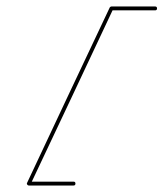

<svg xmlns="http://www.w3.org/2000/svg" viewBox="-20 -567 505 593"><path d="M459 -547Q465 -547 465 -541Q465 -535 459 -535Q425 -535 391.5 -535Q358 -535 324 -535Q323 -535 326 -537Q330 -539 329 -538Q266 -403 202 -268Q138 -133 74 3Q73 5 70 0Q66 -6 69 -6Q103 -6 137.5 -6Q172 -6 207 -6Q207 -6 207 -6Q207 -6 207 -6Q213 -6 213 0Q213 6 207 6Q172 6 137.5 6Q103 6 69 6Q66 6 64 3Q62 0 64 -3Q127 -138 191 -273Q255 -408 319 -544Q319 -544 321 -546Q323 -547 324 -547Q358 -547 391.5 -547Q425 -547 459 -547Q459 -547 459 -547Q459 -547 459 -547Z"/></svg>

Font: FRB American Cursive Thin
Style: Italic
Weight: 100
Italic angle: -25°
Version: Version 2.0;Modular Font Editor K font №1